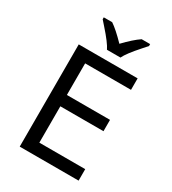

<svg xmlns="http://www.w3.org/2000/svg" viewBox="-220 -1046 1040 1161"><g transform="rotate(30 300.0 -465.5)"><path d="M517.1 0H106V-713.9H517.1V-633.8H196.8V-413.1H498V-334H196.8V-80.1H517.1ZM479 -918Q466.8 -903.8 450.2 -885.3Q381.3 -808.1 364.3 -771H270Q252.9 -808.1 184.1 -885.3L155.3 -918V-931.2H213.9Q253.9 -904.8 316.9 -839.8Q376.5 -902.3 419.9 -931.2H479Z"/></g></svg>

Font: Apple Sans Adjectives
Style: Regular
Weight: 400
Monospace: yes
Foundry: Apple Sans Adjectives
Version: Version 0.01